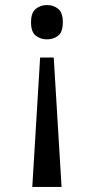

<svg xmlns="http://www.w3.org/2000/svg" viewBox="-20 -561 372 761"><path d="M193 -333 224 180H108L139 -333ZM166 -541Q192 -541 210.5 -526Q229 -511 229 -473Q229 -434 210.5 -419.5Q192 -405 166 -405Q141 -405 122 -419.5Q103 -434 103 -473Q103 -511 122 -526Q141 -541 166 -541Z"/></svg>

Font: Noto Serif Test
Style: Regular
Weight: 400
Version: Version 1.000